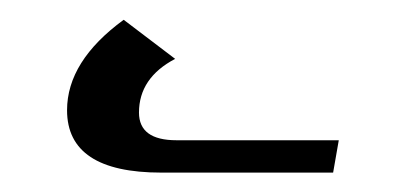

<svg xmlns="http://www.w3.org/2000/svg" viewBox="-20 -909 416 197"><path d="M321.8 -731.9H145.5Q48.8 -731.9 48.8 -795.9Q48.8 -846.2 106.9 -888.7L159.7 -848.6Q122.6 -829.1 122.6 -793.5Q122.6 -765.1 161.1 -765.1H327.6Z"/></svg>

Font: Kelvinch
Style: Italic
Weight: 400
Italic angle: -10°
Designer: Paul James Miller
Foundry: High-Logic / Made with FontCreator
Version: Version 3.40;July 22, 2017;FontCreator 11.0.0.2388 64-bit